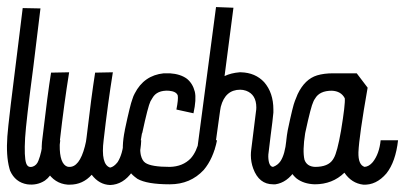

<svg xmlns="http://www.w3.org/2000/svg" viewBox="-20 -528 1158 549"><path d="M44.9 -504.9 95.7 -503.9Q87.9 -440.4 75.2 -335.9Q54.7 -180.7 51.8 -133.8Q48.8 -79.1 54.7 -61.5Q59.6 -46.9 74.2 -51.8Q85 -55.7 89.8 -68.4Q99.6 -92.8 102.5 -127H152.3Q147.5 -75.2 135.7 -47.9Q125 -23.4 108.4 -11.7Q85.9 2.9 57.6 -1Q23.4 -6.8 8.8 -40Q7.8 -43.9 6.8 -46.9Q-2.9 -83 1 -137.7Q2.9 -171.9 37.1 -441.4Q41 -474.6 44.9 -504.9Z M126 -320.3 177.7 -321.3Q163.1 -230.5 151.4 -127.9Q147.5 -67.4 168 -53.7Q172.9 -50.8 176.8 -50.8Q207 -48.8 222.7 -109.4Q226.6 -124 227.5 -134.8Q241.2 -252 252 -320.3L302.7 -321.3Q288.1 -230.5 276.4 -127.9Q267.6 -57.6 294.9 -48.8Q305.7 -50.8 316.4 -64.5Q331.1 -87.9 334 -127H383.8Q381.8 -74.2 358.4 -37.1Q332 0 294.9 1Q263.7 0 242.2 -28.3Q216.8 0 179.7 0Q176.8 0 173.8 0Q135.7 -2.9 114.3 -38.1Q112.3 -41 111.3 -43Q93.8 -81.1 101.6 -134.8Q116.2 -259.8 126 -320.3Z M465.8 -318.4Q496.1 -316.4 514.6 -302.7Q531.2 -289.1 537.1 -265.6Q542 -244.1 533.2 -204.1L484.4 -214.8Q490.2 -244.1 488.3 -254.9Q484.4 -266.6 462.9 -268.6Q428.7 -270.5 416 -248Q413.1 -243.2 410.2 -238.3Q403.3 -224.6 386.7 -147.5Q385.7 -146.5 385.7 -145.5Q377.9 -106.4 382.8 -84Q386.7 -68.4 395.5 -62.5Q412.1 -50.8 465.8 -50.8Q502.9 -51.8 525.4 -75.2Q542 -93.8 549.8 -127H600.6Q589.8 -74.2 562.5 -42Q524.4 -1 465.8 -1H464.8Q400.4 -1 373 -16.6Q369.1 -19.5 365.2 -22.5Q341.8 -41 334 -74.2Q327.1 -107.4 336.9 -155.3V-156.2Q352.5 -229.5 358.4 -244.1Q361.3 -253.9 365.2 -260.7Q391.6 -312.5 448.2 -318.4Q457 -318.4 465.8 -318.4Z M543.9 -100.6 597.7 -507.8 647.5 -505.9 622.1 -310.5Q640.6 -319.3 665 -321.3Q667 -321.3 668.9 -321.3Q710 -320.3 735.4 -293Q761.7 -262.7 761.7 -214.8Q761.7 -210 761.7 -206.1Q759.8 -184.6 753.9 -140.6Q750 -107.4 748 -91.8Q747.1 -86.9 747.1 -80.1Q748 -51.8 760.7 -50.8Q774.4 -55.7 782.2 -67.4Q794.9 -86.9 798.8 -127H849.6Q844.7 -77.1 824.2 -41Q800.8 -5.9 767.6 -1Q763.7 -1 760.7 -1Q720.7 -1 704.1 -45.9Q697.3 -64.5 697.3 -84Q697.3 -91.8 698.2 -98.6L711.9 -209Q712.9 -214.8 712.9 -220.7Q712.9 -257.8 683.6 -268.6Q674.8 -271.5 667 -271.5Q624 -271.5 611.3 -222.7Q610.4 -216.8 609.4 -211.9L593.8 -99.6Z M928.7 -268.6Q893.6 -268.6 880.9 -246.1Q877.9 -242.2 876 -237.3Q869.1 -223.6 853.5 -151.4Q852.5 -148.4 852.5 -146.5Q844.7 -96.7 850.6 -71.3Q857.4 -51.8 880.9 -50.8Q918 -50.8 931.6 -71.3Q933.6 -74.2 934.6 -76.2Q944.3 -92.8 955.1 -154.3Q967.8 -231.4 965.8 -247.1Q955.1 -267.6 928.7 -268.6ZM932.6 -318.4H1000L1031.2 -277.3Q1006.8 -138.7 1004.9 -92.8Q1003.9 -56.6 1022.5 -50.8Q1035.2 -51.8 1045.9 -64.5Q1064.5 -87.9 1068.4 -127H1118.2Q1111.3 -65.4 1085 -32.2Q1055.7 2 1018.6 0Q985.4 -3.9 964.8 -34.2Q930.7 -1 879.9 -1Q848.6 -2 828.1 -17.6Q809.6 -33.2 802.7 -58.6Q792 -95.7 802.7 -155.3Q817.4 -225.6 823.2 -239.3Q827.1 -250 831.1 -258.8Q851.6 -301.8 886.7 -312.5Q906.2 -318.4 932.6 -318.4Z"/></svg>

Font: Bratas-flat
Style: flat
Weight: 400
Designer: MUHAMMAD YONI
Version: Version 001.000